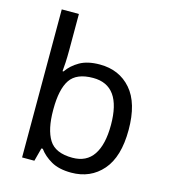

<svg xmlns="http://www.w3.org/2000/svg" viewBox="-114 -851 842 952"><g transform="rotate(15 307.5 -375.0)"><path d="M173 -575Q173 -541 171.5 -511.5Q170 -482 168 -465H173Q196 -499 236 -522Q276 -545 339 -545Q439 -545 499.5 -475.5Q560 -406 560 -268Q560 -130 499 -60Q438 10 339 10Q276 10 236 -13Q196 -36 173 -68H166L148 0H85V-760H173ZM324 -472Q239 -472 206 -423Q173 -374 173 -271V-267Q173 -168 205.5 -115.5Q238 -63 326 -63Q398 -63 433.5 -116Q469 -169 469 -269Q469 -472 324 -472Z"/></g></svg>

Font: Noto Sans PhagsPa
Style: Regular
Weight: 400
Designer: Monotype Design Team
Foundry: Monotype Imaging Inc.
Version: Version 2.004; ttfautohint (v1.8.4.7-5d5b)